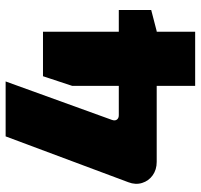

<svg xmlns="http://www.w3.org/2000/svg" viewBox="-36 -694 730 699"><g transform="rotate(-90 329.5 -345.0)"><path d="M382 -690 242 -303Q238 -292 243 -285Q248 -278 259 -278H642V-160L565 -140H89Q61 -140 40.5 -154.5Q20 -169 12.5 -193Q5 -217 15 -243L182 -690ZM563 -554V0H366V-448L401 -554Z"/></g></svg>

Font: Exo 2 Black
Style: Regular
Weight: 900
Designer: Natanael Gama
Foundry: Natanael Gama
Version: Version 2.010